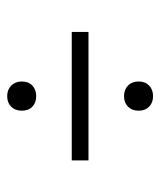

<svg xmlns="http://www.w3.org/2000/svg" viewBox="27 -662 467 562"><g transform="rotate(-90 261.0 -380.5)"><path d="M261 -508.5Q242 -508.5 230.2 -519.8Q218.5 -531 218.5 -550.5Q218.5 -570 230.2 -581.8Q242 -593.5 261 -593.5Q280 -593.5 292 -581.5Q304 -569.5 304 -550.5Q304 -531 292 -519.8Q280 -508.5 261 -508.5ZM73 -355.5V-404.5H449V-355.5ZM261 -166.5Q242 -166.5 230.2 -178Q218.5 -189.5 218.5 -208.5Q218.5 -228 230.2 -239.8Q242 -251.5 261 -251.5Q280 -251.5 292 -239.8Q304 -228 304 -208.5Q304 -189.5 292 -178Q280 -166.5 261 -166.5Z"/></g></svg>

Font: Encode Sans SmCnd Lt
Style: Regular
Weight: 300
Width: 4
Designer: Multiple Designers
Foundry: Impallari Type
Version: Version 3.002; ttfautohint (v1.8.3) -l 8 -r 50 -G 200 -x 14 